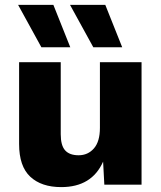

<svg xmlns="http://www.w3.org/2000/svg" viewBox="-20 -754 659 784"><path d="M267 -561H149L54 -734H198ZM479 -561H361L266 -734H410ZM230 10Q149 10 103.5 -32.5Q58 -75 58 -166V-500H228V-206Q228 -160 246 -140Q264 -120 301 -120Q339 -120 363.5 -148Q388 -176 388 -232V-500H558V0H406L401 -94Q355 10 230 10Z"/></svg>

Font: Elaine Sans
Style: Bold
Weight: 700
Designer: Wei Huang
Foundry: Wei Huang
Version: Version 2.001;December 24, 2019;FontCreator 12.0.0.2547 64-b